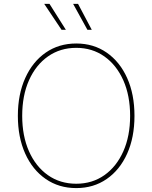

<svg xmlns="http://www.w3.org/2000/svg" viewBox="-20 -962 787 992"><path d="M374 9.8Q284.2 9.8 216.1 -37.4Q147.9 -84.5 110.1 -168.7Q72.3 -252.9 72.3 -363.3Q72.3 -474.6 110.4 -558.8Q148.4 -643.1 216.3 -690.2Q284.2 -737.3 374 -737.3Q463.4 -737.3 531.2 -690.2Q599.1 -643.1 637 -558.8Q674.8 -474.6 674.8 -363.3Q674.8 -252.4 637 -168.2Q599.1 -84 531.2 -37.1Q463.4 9.8 374 9.8ZM374 -12.7Q456.5 -12.7 519.3 -56.9Q582 -101.1 617.2 -180.2Q652.3 -259.3 652.3 -363.3Q652.3 -467.8 617.2 -546.9Q582 -626 519.3 -670.4Q456.5 -714.8 374 -714.8Q291.5 -714.8 228.5 -670.9Q165.5 -627 130.1 -547.9Q94.7 -468.8 94.7 -363.3Q94.7 -259.8 129.6 -180.7Q164.6 -101.6 227.5 -57.1Q290.5 -12.7 374 -12.7ZM431.6 -808.1 357.9 -941.9H383.3L454.1 -808.1ZM297.9 -808.1 208.5 -941.9H235.8L320.3 -808.1Z"/></svg>

Font: Inter Thin
Style: Regular
Weight: 250
Designer: Rasmus Andersson
Foundry: rsms
Version: Version 4.001;git-66647c0bb